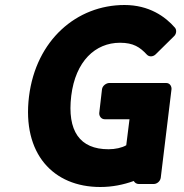

<svg xmlns="http://www.w3.org/2000/svg" viewBox="-20 -711 735 768"><path d="M595 25C608 25 621 14 623 0L666 -354C667 -365 660 -379 645 -379H417C406 -379 390 -369 388 -354L377 -259C376 -248 384 -234 399 -234H498L485 -130C468 -120 441 -114 414 -114C299 -114 248 -187 265 -328C282 -466 361 -540 460 -540C514 -540 540 -522 567 -493C577 -482 593 -484 603 -494L676 -566C685 -574 688 -590 680 -600C641 -645 576 -691 478 -691C287 -691 124 -551 96 -325C68 -96 193 37 381 37C429 37 473 28 515 13C519 20 526 25 535 25Z"/></svg>

Font: Falling Sky
Style: BlkObl
Weight: 900
Designer: Paul D. Hunt
Foundry: Adobe Systems Incorporated
Version: Version 1.02